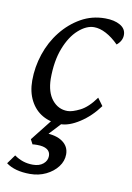

<svg xmlns="http://www.w3.org/2000/svg" viewBox="-83 -474 511 742"><g transform="rotate(10 172.0 -103.5)"><path d="M233.4 -383.8Q203.1 -383.8 172.4 -356.4Q141.6 -329.1 122.1 -278.8Q102.5 -228.5 102.5 -158.2Q103.5 -105.5 127.4 -76.2Q151.4 -46.9 187.5 -46.9Q206.1 -46.9 236.3 -62Q266.6 -77.1 295.9 -118.2L317.4 -88.9Q285.2 -44.9 244.1 -18.6Q203.1 7.8 169.9 7.8Q129.9 7.8 99.1 -9.8Q68.4 -27.3 50.8 -61Q33.2 -94.7 33.2 -139.6Q33.2 -192.4 50.3 -243.7Q67.4 -294.9 99.6 -335.4Q131.8 -376 174.8 -400.4Q217.8 -424.8 269.5 -424.8Q305.7 -424.8 328.6 -411.6Q351.6 -398.4 351.6 -374Q351.6 -362.3 346.2 -352.1Q340.8 -341.8 330.1 -333Q305.7 -357.4 280.8 -370.6Q255.9 -383.8 233.4 -383.8ZM86.9 217.8Q27.3 217.8 -6.8 192.4L18.6 157.2Q35.2 168.9 53.2 174.8Q71.3 180.7 91.8 180.7Q117.2 180.7 132.3 168Q147.5 155.3 147.5 136.7Q147.5 120.1 134.3 111.3Q121.1 102.5 95.7 102.5Q82 102.5 77.1 103.5L67.4 85L144.5 -12.7H191.4L103.5 82L115.2 51.8Q160.2 51.8 186 69.8Q211.9 87.9 211.9 119.1Q211.9 145.5 194.8 168Q177.7 190.4 149.4 204.1Q121.1 217.8 86.9 217.8Z"/></g></svg>

Font: Crimson Pro ExtraLight Light
Style: Italic
Weight: 300
Italic angle: -12°
Version: Version 1.002